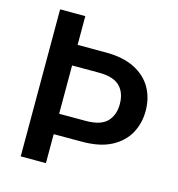

<svg xmlns="http://www.w3.org/2000/svg" viewBox="-105 -791 818 883"><g transform="rotate(15 304.5 -350.0)"><path d="M73 0V-700H193V-563H327Q410 -563 465 -535Q520 -507 547 -459Q574 -411 574 -350Q574 -292 548 -244Q522 -196 467.5 -167Q413 -138 327 -138H193V0ZM193 -235H320Q390 -235 420.5 -266Q451 -297 451 -350Q451 -404 420.5 -434.5Q390 -465 320 -465H193Z"/></g></svg>

Font: DM Sans 11pt SemiBold
Style: Regular
Weight: 600
Version: Version 4.004;gftools[0.9.30]